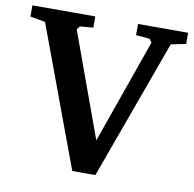

<svg xmlns="http://www.w3.org/2000/svg" viewBox="-97 -748 834 827"><g transform="rotate(10 319.5 -334.5)"><path d="M-21 -622V-671H254V-622L196 -617L185 -602L351 -146L512 -602L501 -617L441 -622V-671H660V-622L595 -609L373 2H272L45 -610Z"/></g></svg>

Font: Khartiya
Style: Bold
Weight: 700
Version: Version 1.0.2